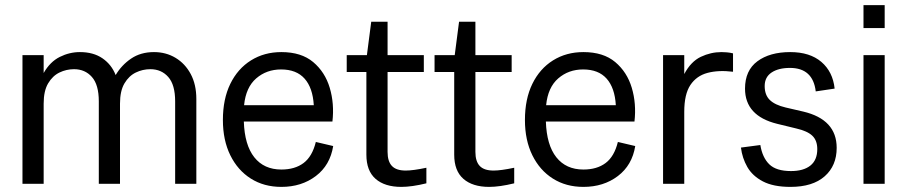

<svg xmlns="http://www.w3.org/2000/svg" viewBox="-20 -720 3553 752"><path d="M68 0V-504H151V-434Q176 -478 214 -497Q252 -516 293 -516Q346 -516 381.5 -491.5Q417 -467 433 -426Q456 -465 493.5 -490.5Q531 -516 583 -516Q630 -516 667.5 -493.5Q705 -471 727 -430Q749 -389 749 -332V0H666V-323Q666 -388 639 -418.5Q612 -449 569 -449Q539 -449 512 -436Q485 -423 467.5 -393.5Q450 -364 450 -314V0H367V-323Q367 -388 340 -418.5Q313 -449 270 -449Q240 -449 213 -436Q186 -423 168.5 -393.5Q151 -364 151 -314V0Z M1082 12Q1014 12 962.5 -20.5Q911 -53 882 -112Q853 -171 853 -250Q853 -332 882 -391.5Q911 -451 963 -483.5Q1015 -516 1082 -516Q1160 -516 1206.5 -477Q1253 -438 1271.5 -376Q1290 -314 1282 -244H935Q938 -152 976 -104Q1014 -56 1082 -56Q1135 -56 1169 -81.5Q1203 -107 1217 -164L1285 -148Q1273 -73 1217 -30.5Q1161 12 1082 12ZM1081 -448Q1024 -448 983.5 -413Q943 -378 936 -308H1209Q1205 -376 1173 -412Q1141 -448 1081 -448Z M1552 12Q1487 12 1451 -19.5Q1415 -51 1415 -114V-438H1338V-504H1417L1434 -635H1498V-504H1640V-438H1498V-125Q1498 -88 1515 -70Q1532 -52 1569 -52Q1598 -52 1650 -63V-2Q1593 12 1552 12Z M1896 12Q1831 12 1795 -19.5Q1759 -51 1759 -114V-438H1682V-504H1761L1778 -635H1842V-504H1984V-438H1842V-125Q1842 -88 1859 -70Q1876 -52 1913 -52Q1942 -52 1994 -63V-2Q1937 12 1896 12Z M2265 12Q2197 12 2145.5 -20.5Q2094 -53 2065 -112Q2036 -171 2036 -250Q2036 -332 2065 -391.5Q2094 -451 2146 -483.5Q2198 -516 2265 -516Q2343 -516 2389.5 -477Q2436 -438 2454.5 -376Q2473 -314 2465 -244H2118Q2121 -152 2159 -104Q2197 -56 2265 -56Q2318 -56 2352 -81.5Q2386 -107 2400 -164L2468 -148Q2456 -73 2400 -30.5Q2344 12 2265 12ZM2264 -448Q2207 -448 2166.5 -413Q2126 -378 2119 -308H2392Q2388 -376 2356 -412Q2324 -448 2264 -448Z M2577 0V-504H2660V-430Q2686 -479 2725 -497.5Q2764 -516 2806 -516Q2815 -516 2827 -515Q2839 -514 2851 -511V-439Q2794 -446 2751 -434.5Q2708 -423 2684 -387Q2660 -351 2660 -282V0Z M3076 12Q3009 12 2968 -9.5Q2927 -31 2907 -66Q2887 -101 2882 -142L2958 -152Q2966 -103 2993 -76.5Q3020 -50 3078 -50Q3127 -50 3154 -71.5Q3181 -93 3181 -136Q3181 -170 3161.5 -188.5Q3142 -207 3098 -217L3024 -235Q2898 -266 2898 -373Q2898 -444 2946.5 -480Q2995 -516 3075 -516Q3152 -516 3197 -477.5Q3242 -439 3249 -373L3175 -362Q3164 -454 3074 -454Q3029 -454 3002 -436Q2975 -418 2975 -383Q2975 -348 2995 -328.5Q3015 -309 3057 -299L3126 -283Q3257 -252 3257 -141Q3257 -71 3210 -29.5Q3163 12 3076 12Z M3362 -610V-700H3445V-610ZM3362 0V-504H3445V0Z"/></svg>

Font: Special Gothic
Style: Regular
Weight: 400
Designer: Alistair McCready
Foundry: Monolith
Version: Version 1.010; ttfautohint (v1.8.4.7-5d5b)